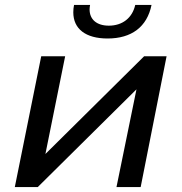

<svg xmlns="http://www.w3.org/2000/svg" viewBox="-20 -758 736 778"><path d="M416 -602C513 -602 576 -649 594 -738H528C516 -685 476 -654 421 -654C372 -654 343 -679 343 -720C343 -726 344 -732 345 -738H280C278 -728 277 -718 277 -708C277 -641 327 -602 416 -602ZM40 0H133L533 -396L452 0H550L655 -530H564L164 -134L244 -530H147Z"/></svg>

Font: AWKNG-Font Medium
Style: Italic
Weight: 500
Italic angle: -11.3°
Designer: Awakening Church
Foundry: Awakening Church
Version: Version 1.700;PS 001.700;hotconv 1.0.88;makeotf.lib2.5.64775